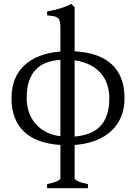

<svg xmlns="http://www.w3.org/2000/svg" viewBox="-20 -733 700 987"><path d="M117.2 -229Q117.2 -190.9 128.4 -157.5Q139.6 -124 161.6 -98.1Q183.6 -72.3 215.8 -55.2Q248 -38.1 290.5 -32.7V-425.3Q249.5 -422.9 217.5 -410.4Q185.5 -397.9 163.1 -374.3Q140.6 -350.6 128.9 -314.7Q117.2 -278.8 117.2 -229ZM542 -229Q542 -266.6 531 -299.3Q520 -332 497.6 -357.4Q475.1 -382.8 441.7 -399.7Q408.2 -416.5 363.8 -422.9V-31.2Q405.8 -34.7 438.7 -47.1Q471.7 -59.6 494.6 -83.3Q517.6 -106.9 529.8 -142.8Q542 -178.7 542 -229ZM222.2 234.4V213.4Q255.4 206.5 272.9 198.5Q290.5 190.4 290.5 183.6V12.2Q167.5 4.4 103.3 -56.6Q39.1 -117.7 39.1 -228Q39.1 -281.7 55.9 -324.2Q72.8 -366.7 105 -397Q137.2 -427.2 184.1 -445.3Q231 -463.4 290.5 -468.3V-588.9Q290.5 -610.8 287.6 -623Q284.7 -635.3 276.9 -641.4Q269 -647.5 255.9 -649.7Q242.7 -651.9 222.2 -654.3V-673.8Q257.3 -680.7 286.6 -689Q315.9 -697.3 346.2 -712.9L363.8 -696.3V-469.2Q488.8 -462.9 554.4 -402.3Q620.1 -341.8 620.1 -228Q620.1 -175.3 602.8 -133.1Q585.4 -90.8 552.5 -60.1Q519.5 -29.3 471.9 -10.7Q424.3 7.8 363.8 12.2V183.6Q363.8 189.5 380.1 198Q396.5 206.5 432.1 213.4V234.4Z"/></svg>

Font: Gentium Plus
Style: Regular
Weight: 400
Designer: J. Victor Gaultney, Annie Olsen, Iska Routamaa
Foundry: SIL International
Version: Version 1.510